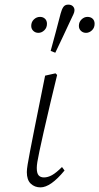

<svg xmlns="http://www.w3.org/2000/svg" viewBox="-20 -797 429 830"><path d="M155 13Q130 13 113 -3Q96 -19 96 -53Q96 -65 99.5 -86Q103 -107 110 -144Q117 -181 129 -241L175 -470L220 -480L227 -473L199 -357Q180 -277 168.5 -225.5Q157 -174 150.5 -143.5Q144 -113 141.5 -97Q139 -81 139 -71Q139 -48 147 -39Q155 -30 170 -30Q187 -30 205 -40Q223 -50 248 -75L259 -60Q199 13 155 13ZM146 -655Q133 -655 124 -663.5Q115 -672 115 -685Q115 -702 126.5 -713Q138 -724 153 -724Q166 -724 174.5 -716Q183 -708 183 -694Q183 -677 171.5 -666Q160 -655 146 -655ZM219 -569 199 -577Q210 -618 221 -658Q232 -698 242 -738Q247 -757 254 -767Q261 -777 275 -777Q288 -777 295 -770Q302 -763 302 -753Q302 -745 297.5 -735.5Q293 -726 284 -707Q268 -673 252 -638.5Q236 -604 219 -569ZM352 -655Q339 -655 330 -663.5Q321 -672 321 -685Q321 -702 332.5 -713Q344 -724 358 -724Q372 -724 380.5 -716Q389 -708 389 -694Q389 -677 377.5 -666Q366 -655 352 -655Z"/></svg>

Font: Source Serif Pro Light
Style: Italic
Weight: 300
Italic angle: -12°
Designer: Frank Grießhammer
Foundry: Adobe Systems Incorporated
Version: Version 3.001;hotconv 1.0.111;makeotfexe 2.5.65597